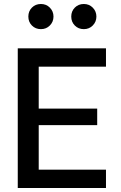

<svg xmlns="http://www.w3.org/2000/svg" viewBox="-20 -942 608 962"><path d="M69 -700H511V-608H174V-398H467V-315H174V-92H511V0H69ZM355 -904Q373 -922 400 -922Q427 -922 445 -903.5Q463 -885 463 -859Q463 -833 445 -814.5Q427 -796 400 -796Q373 -796 355 -814Q337 -832 337 -859Q337 -886 355 -904ZM140 -904Q158 -922 185 -922Q212 -922 230 -903.5Q248 -885 248 -859Q248 -833 230 -814.5Q212 -796 185 -796Q158 -796 140 -814Q122 -832 122 -859Q122 -886 140 -904Z"/></svg>

Font: Lopes Sans Medium
Style: Regular
Weight: 500
Designer: Gabriel Lam, Diego Maldonado
Foundry: TypeRant, Foresti Design
Version: Version 4.000